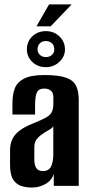

<svg xmlns="http://www.w3.org/2000/svg" viewBox="-20 -847 410 875"><path d="M125.7 7.7Q99.9 7.7 77.3 0.7Q54.6 -6.4 40.2 -28.5Q25.8 -50.6 25.8 -95V-161.4Q25.8 -208.3 53.3 -237.4Q80.9 -266.5 140.1 -288.4Q171.4 -301.3 189.4 -311.2Q207.4 -321 215.3 -335.3Q223.2 -349.5 223.2 -375.2V-402.4Q223.2 -417.7 217.9 -426.4Q212.5 -435.1 203.3 -439.2Q194.1 -443.4 182 -443.4Q156.4 -443.4 148.1 -425.6Q139.9 -407.9 139.9 -367.1V-325.1H36.7V-378Q36.7 -415 47.2 -443.5Q57.8 -472 89.1 -488.5Q120.4 -505 182 -505Q245.2 -505 278.9 -493.7Q312.6 -482.5 325.8 -457.6Q338.9 -432.7 338.9 -391.4V0H225.2L224.9 -54.7Q216.7 -25.6 188.2 -9Q159.6 7.7 125.7 7.7ZM174.7 -67.2Q201.6 -67.2 212.2 -87.5Q222.9 -107.7 222.9 -145.4V-271.9Q217 -262.5 202.9 -254.7Q188.7 -246.9 175.5 -237.7Q156.4 -225 146.4 -211.6Q136.4 -198.2 136.4 -174.1V-123Q136.4 -101.5 141.3 -89.2Q146.3 -76.9 155.1 -72.1Q163.8 -67.2 174.7 -67.2ZM189.3 -540.9Q151.7 -540.9 127.1 -564.8Q102.5 -588.7 102.5 -622.4Q102.5 -657.3 127.1 -681.2Q151.7 -705.1 189.2 -705.1Q226.2 -705.1 251.2 -680.8Q276.1 -656.4 276.1 -622Q276.1 -588.7 250.3 -564.8Q224.5 -540.9 189.3 -540.9ZM189.2 -586.9Q206 -586.9 216.7 -596.9Q227.5 -606.9 227.5 -622.2Q227.5 -639.6 216.7 -649.7Q206 -659.9 189.2 -659.9Q172.4 -659.9 161.8 -649.7Q151.2 -639.6 151.2 -622.2Q151.2 -606.9 161.8 -596.9Q172.4 -586.9 189.2 -586.9ZM146.2 -727 203.5 -826.9H306.5L211 -727Z"/></svg>

Font: Alumni Sans SC Thin
Style: Regular
Weight: 100
Designer: Robert E. Leuschke
Foundry: Robert E. Leuschke
Version: Version 1.018